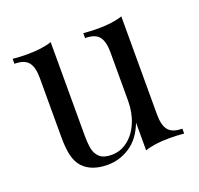

<svg xmlns="http://www.w3.org/2000/svg" viewBox="-86 -517 641 620"><g transform="rotate(-20 234.5 -206.5)"><path d="M389.5 -87.1Q389.5 -50 403.2 -33.1Q416.9 -16.1 450.8 -16.1V0.8Q425.8 -1.6 400.8 -1.6Q350 -1.6 316.9 9.7V-85.5Q297.6 -35.5 262.1 -12.1Q226.6 11.3 184.7 11.3Q129.8 11.3 100.8 -19.4Q86.3 -35.5 80.2 -60.5Q74.2 -85.5 74.2 -125V-327.4Q74.2 -364.5 60.5 -381.5Q46.8 -398.4 12.9 -398.4V-415.3Q37.9 -412.9 62.9 -412.9Q113.7 -412.9 146.8 -424.2V-107.3Q146.8 -76.6 150.4 -57.7Q154 -38.7 167.3 -26.6Q180.6 -14.5 208.1 -14.5Q238.7 -14.5 263.7 -33.9Q288.7 -53.2 302.8 -86.7Q316.9 -120.2 316.9 -160.5V-327.4Q316.9 -364.5 303.2 -381.5Q289.5 -398.4 255.6 -398.4V-415.3Q280.6 -412.9 305.6 -412.9Q356.5 -412.9 389.5 -424.2Z"/></g></svg>

Font: Playfair Display
Style: Regular
Weight: 400
Designer: Claus Eggers Sørensen
Foundry: Claus Eggers Sørensen
Version: Version 1.005; ttfautohint (v1.2) -l 10 -r 42 -G 200 -x 21 -